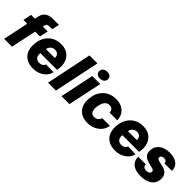

<svg xmlns="http://www.w3.org/2000/svg" viewBox="179 -1807 2879 2879"><g transform="rotate(45 1618.0 -367.5)"><path d="M38 0 123 -405H42L70 -540H151L164 -600Q176 -660 220 -694.5Q264 -729 347 -729H471L446 -612H391Q363 -612 347 -603Q331 -594 325 -570L319 -540H421L393 -405H290L205 0Z M656 10Q577 10 521 -21Q465 -52 437 -107.5Q409 -163 410 -237Q411 -329 447 -399.5Q483 -470 548 -510Q613 -550 700 -550Q789 -550 846.5 -508Q904 -466 925.5 -394Q947 -322 928 -232H573Q570 -194 580 -168.5Q590 -143 612 -129.5Q634 -116 664 -116Q699 -116 722.5 -132Q746 -148 755 -173L916 -170Q904 -115 867 -75Q830 -35 776 -12.5Q722 10 656 10ZM588 -326 580 -334H785L777 -324Q782 -355 773 -377.5Q764 -400 744 -412.5Q724 -425 694 -425Q665 -425 643 -413Q621 -401 607 -379Q593 -357 588 -326Z M968 0 1119 -729H1288L1136 0Z M1254 0 1367 -540H1537L1422 0ZM1472 -594Q1432 -594 1410 -614Q1388 -634 1388 -666Q1388 -701 1414.5 -723Q1441 -745 1484 -745Q1524 -745 1546 -725Q1568 -705 1568 -673Q1568 -638 1542 -616Q1516 -594 1472 -594Z M1810 10Q1748 10 1700 -10.5Q1652 -31 1620 -70.5Q1588 -110 1575.5 -165Q1563 -220 1574 -289Q1581 -346 1604.5 -393.5Q1628 -441 1665.5 -476.5Q1703 -512 1753 -531Q1803 -550 1866 -550Q1937 -550 1989.5 -523.5Q2042 -497 2071.5 -448.5Q2101 -400 2102 -336H1939Q1939 -361 1929 -379Q1919 -397 1901.5 -406.5Q1884 -416 1860 -416Q1831 -416 1809 -402.5Q1787 -389 1772 -364Q1757 -339 1748.5 -305.5Q1740 -272 1738 -233Q1737 -197 1746.5 -172.5Q1756 -148 1775 -136Q1794 -124 1820 -124Q1845 -124 1864.5 -132.5Q1884 -141 1898 -157.5Q1912 -174 1920 -199H2082Q2073 -136 2035 -89Q1997 -42 1939 -16Q1881 10 1810 10Z M2395 10Q2316 10 2260 -21Q2204 -52 2176 -107.5Q2148 -163 2149 -237Q2150 -329 2186 -399.5Q2222 -470 2287 -510Q2352 -550 2439 -550Q2528 -550 2585.5 -508Q2643 -466 2664.5 -394Q2686 -322 2667 -232H2312Q2309 -194 2319 -168.5Q2329 -143 2351 -129.5Q2373 -116 2403 -116Q2438 -116 2461.5 -132Q2485 -148 2494 -173L2655 -170Q2643 -115 2606 -75Q2569 -35 2515 -12.5Q2461 10 2395 10ZM2327 -326 2319 -334H2524L2516 -324Q2521 -355 2512 -377.5Q2503 -400 2483 -412.5Q2463 -425 2433 -425Q2404 -425 2382 -413Q2360 -401 2346 -379Q2332 -357 2327 -326Z M2934 10Q2879 10 2836.5 -3Q2794 -16 2765.5 -40Q2737 -64 2723 -97.5Q2709 -131 2710 -172H2871Q2870 -151 2878 -137Q2886 -123 2902.5 -115.5Q2919 -108 2942 -108Q2977 -108 2995.5 -121Q3014 -134 3014 -161Q3014 -175 3007 -183Q3000 -191 2983.5 -196Q2967 -201 2940 -207Q2878 -219 2840 -238Q2802 -257 2784.5 -286Q2767 -315 2767 -356Q2767 -416 2796.5 -459.5Q2826 -503 2879.5 -526.5Q2933 -550 3005 -550Q3070 -550 3118.5 -529.5Q3167 -509 3192.5 -471.5Q3218 -434 3216 -379H3059Q3060 -396 3052.5 -407.5Q3045 -419 3031.5 -425.5Q3018 -432 2999 -432Q2972 -432 2955.5 -420Q2939 -408 2939 -385Q2939 -372 2947.5 -363Q2956 -354 2975 -348.5Q2994 -343 3026 -336Q3082 -326 3118 -307.5Q3154 -289 3171.5 -259Q3189 -229 3189 -185Q3189 -123 3158.5 -79.5Q3128 -36 3071 -13Q3014 10 2934 10Z"/></g></svg>

Font: Mona Sans ExtraLight ExtraBold
Style: Italic
Weight: 800
Italic angle: -11.6951°
Version: Version 2.000